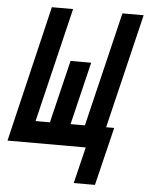

<svg xmlns="http://www.w3.org/2000/svg" viewBox="-77 -741 749 973"><g transform="rotate(5 298.0 -254.0)"><path d="M335 185 380 0H-18L147 -693H255L115 -111H188L265 -430H370L293 -111H366L506 -693H614L474 -111H515L443 185Z"/></g></svg>

Font: Ubuntu Sans Mono
Style: Italic
Weight: 400
Italic angle: -13.5°
Monospace: yes
Designer: Dalton Maag Ltd
Foundry: Dalton Maag Ltd
Version: Version 1.006